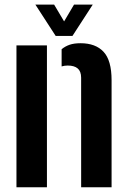

<svg xmlns="http://www.w3.org/2000/svg" viewBox="-20 -792 539 812"><path d="M49.6 0V-600H178.5V0ZM323.2 0 323.1 -463.9Q322.9 -490.3 308.6 -502.5Q294.3 -514.8 266.3 -514.8Q259.7 -514.8 253.3 -513.9Q246.9 -512.9 240.6 -511.1V-583.8Q255.4 -596.1 274.3 -602.7Q293.3 -609.2 320.4 -609.2Q384.3 -609.2 418 -572.9Q451.8 -536.7 451.9 -453V0ZM215.5 -640 129.7 -772.4H209L251.1 -701.5L293 -772.4H372.2L286.4 -640Z"/></svg>

Font: Big Shoulders Stencil Text SC Thin
Style: Regular
Weight: 100
Designer: Patric King
Foundry: XO Type Co
Version: Version 2.001